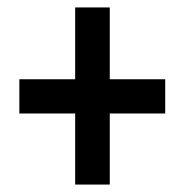

<svg xmlns="http://www.w3.org/2000/svg" viewBox="-20 -612 497 516"><path d="M275 -399V-592H182V-399H32V-307H182V-116H275V-307H424V-399Z"/></svg>

Font: Noto Sans Myanmar ExtraCondensed SemiBold
Style: Regular
Weight: 600
Width: 2
Designer: Monotype Design Team
Foundry: Monotype Imaging Inc.
Version: Version 2.107